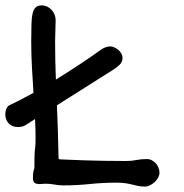

<svg xmlns="http://www.w3.org/2000/svg" viewBox="-26 -708 686 715"><path d="M96.7 -47.4Q96.7 -64 98.9 -71.3Q101.1 -78.6 102.1 -82Q102.1 -102.5 102.3 -115.7Q102.5 -128.9 103 -137.5Q103.5 -146 104.2 -151.9Q105 -157.7 105.5 -163.6Q106 -169.4 106.2 -176.5Q106.4 -183.6 106.4 -195.3Q106.4 -212.4 106 -229.7Q105.5 -247.1 104.5 -264.6L69.3 -242.2Q62.5 -238.3 55.7 -236.6Q48.8 -234.9 42.5 -234.9Q29.3 -234.9 20 -239Q10.7 -243.2 4.9 -250Q-1 -256.8 -3.7 -265.4Q-6.3 -273.9 -6.3 -282.7Q-6.3 -293.9 -2.2 -303.5Q2 -313 10.7 -316.9Q49.8 -335 98.6 -362.3Q95.7 -409.2 93 -456.3Q90.3 -503.4 90.3 -552.2Q90.3 -590.8 91.1 -616.9Q91.8 -643.1 95.7 -658.7Q99.6 -674.3 107.7 -681.2Q115.7 -688 130.4 -688Q140.1 -688 149.4 -683.6Q158.7 -679.2 165.8 -671.6Q172.9 -664.1 177 -654.1Q181.2 -644 181.2 -633.3Q181.2 -613.8 180.2 -593.8Q179.2 -573.7 179.2 -555.2Q179.2 -483.9 182.1 -411.6Q227.1 -439.5 270.3 -468Q313.5 -496.6 350.1 -522.9Q356.9 -527.8 366 -531.5Q375 -535.2 384.8 -535.2Q390.6 -535.2 398.7 -532Q406.7 -528.8 413.6 -523.2Q420.4 -517.6 425.3 -509.5Q430.2 -501.5 430.2 -491.7Q430.2 -477.1 419.2 -466.6Q408.2 -456.1 394 -447.3L186 -315.9Q188 -269 189.5 -221.9Q190.9 -174.8 191.9 -125Q191.9 -116.7 193.1 -115.5Q194.3 -114.3 204.1 -114.3Q216.8 -113.8 239.5 -112.8Q262.2 -111.8 293 -110.8Q323.7 -109.9 362.1 -109.1Q400.4 -108.4 444.8 -108.4Q463.4 -108.4 481.9 -112.1Q500.5 -115.7 521 -115.7Q530.8 -115.7 539.3 -111.3Q547.9 -106.9 554.2 -99.9Q560.5 -92.8 564.2 -83.7Q567.9 -74.7 567.9 -64.9Q567.9 -56.2 563 -46.9Q558.1 -37.6 550.3 -30.3Q542.5 -22.9 532.7 -18.1Q522.9 -13.2 513.7 -13.2Q499.5 -13.2 489 -15.4Q478.5 -17.6 467 -20.5Q455.6 -23.4 441.7 -25.6Q427.7 -27.8 406.7 -27.8Q357.9 -27.8 308.3 -22.7Q258.8 -17.6 209.5 -17.6Q192.9 -17.6 176.5 -20.8Q160.2 -23.9 142.6 -23.9Q139.6 -23.9 132.8 -23.2Q126 -22.5 119.6 -22.5Q110.4 -22.5 103.5 -26.6Q96.7 -30.8 96.7 -47.4Z"/></svg>

Font: Short Stack
Style: Regular
Weight: 400
Designer: James Grieshaber
Foundry: James Grieshaber
Version: Version 1.002